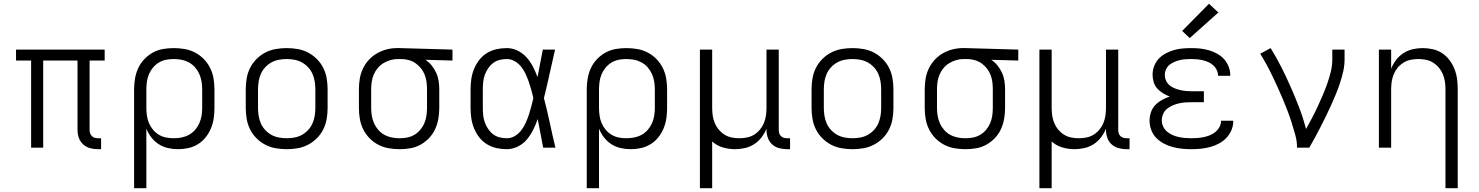

<svg xmlns="http://www.w3.org/2000/svg" viewBox="-20 -783 7840 1018"><path d="M500 8Q478 8 457.5 2.5Q437 -3 421 -17.5Q405 -32 398 -52.5Q391 -73 391 -94V-462H209V0H145V-462H65V-520H535V-462H455V-94Q455 -85 458 -76.5Q461 -68 467 -61.5Q473 -55 482 -52.5Q491 -50 500 -50H516V8Z M691 215V-310Q691 -339 696 -367.5Q701 -396 713 -422Q725 -448 745 -469Q765 -490 790 -504Q815 -518 843.5 -523Q872 -528 901 -528Q930 -528 959 -523Q988 -518 1014 -504.5Q1040 -491 1060.5 -470Q1081 -449 1094 -423Q1107 -397 1112 -368Q1117 -339 1117 -310V-210Q1117 -182 1113 -155Q1109 -128 1098.5 -102.5Q1088 -77 1070.5 -55Q1053 -33 1029.5 -18.5Q1006 -4 979 2Q952 8 924 8Q897 8 870.5 2Q844 -4 821.5 -18.5Q799 -33 782.5 -54.5Q766 -76 756 -101V215ZM901 -50Q922 -50 942.5 -54Q963 -58 981.5 -68Q1000 -78 1014 -94Q1028 -110 1036.5 -129Q1045 -148 1048.5 -168.5Q1052 -189 1052 -210V-310Q1052 -331 1048.5 -351.5Q1045 -372 1036.5 -391Q1028 -410 1014 -426Q1000 -442 981.5 -452Q963 -462 942.5 -466Q922 -470 901 -470Q880 -470 860 -466Q840 -462 822.5 -451.5Q805 -441 791.5 -425Q778 -409 770 -390Q762 -371 759 -350.5Q756 -330 756 -310V-210Q756 -190 759 -169.5Q762 -149 770 -130Q778 -111 791.5 -95Q805 -79 822.5 -68.5Q840 -58 860 -54Q880 -50 901 -50Z M1500 8Q1471 8 1442 3Q1413 -2 1387 -15.5Q1361 -29 1340 -50Q1319 -71 1306 -97Q1293 -123 1288 -152Q1283 -181 1283 -210V-310Q1283 -339 1288 -368Q1293 -397 1306 -423Q1319 -449 1340 -470Q1361 -491 1387 -504.5Q1413 -518 1442 -523Q1471 -528 1500 -528Q1529 -528 1558 -523Q1587 -518 1613 -504.5Q1639 -491 1660 -470Q1681 -449 1694 -423Q1707 -397 1712 -368Q1717 -339 1717 -310V-210Q1717 -181 1712 -152Q1707 -123 1694 -97Q1681 -71 1660 -50Q1639 -29 1613 -15.5Q1587 -2 1558 3Q1529 8 1500 8ZM1500 -50Q1521 -50 1542 -54Q1563 -58 1581 -68Q1599 -78 1613.5 -93.5Q1628 -109 1636.5 -128Q1645 -147 1648.5 -168Q1652 -189 1652 -210V-310Q1652 -331 1648.5 -352Q1645 -373 1636.5 -392Q1628 -411 1613.5 -426.5Q1599 -442 1581 -452Q1563 -462 1542 -466Q1521 -470 1500 -470Q1479 -470 1458 -466Q1437 -462 1419 -452Q1401 -442 1386.5 -426.5Q1372 -411 1363.5 -392Q1355 -373 1351.5 -352Q1348 -331 1348 -310V-210Q1348 -189 1351.5 -168Q1355 -147 1363.5 -128Q1372 -109 1386.5 -93.5Q1401 -78 1419 -68Q1437 -58 1458 -54Q1479 -50 1500 -50Z M2099 8Q2070 8 2041 3Q2012 -2 1986 -15.5Q1960 -29 1939.5 -50Q1919 -71 1906 -97Q1893 -123 1888 -152Q1883 -181 1883 -210V-310Q1883 -338 1887.5 -365.5Q1892 -393 1904 -418.5Q1916 -444 1935 -465Q1954 -486 1978.5 -500Q2003 -514 2030 -521Q2057 -528 2085 -528Q2089 -528 2092.5 -528Q2096 -528 2100 -528L2379 -520V-462L2236 -466Q2255 -453 2269 -435.5Q2283 -418 2292.5 -397.5Q2302 -377 2305.5 -354.5Q2309 -332 2309 -310V-210Q2309 -181 2304 -152.5Q2299 -124 2287 -98Q2275 -72 2255 -51Q2235 -30 2210 -16Q2185 -2 2156.5 3Q2128 8 2099 8ZM2099 -50Q2120 -50 2140 -54Q2160 -58 2177.5 -68.5Q2195 -79 2208.5 -95Q2222 -111 2230 -130Q2238 -149 2241 -169.5Q2244 -190 2244 -210V-310Q2244 -329 2241.5 -348.5Q2239 -368 2232 -386Q2225 -404 2213 -419.5Q2201 -435 2185 -446.5Q2169 -458 2150.5 -463.5Q2132 -469 2112 -470H2100Q2097 -470 2094.5 -470Q2092 -470 2090 -470Q2070 -470 2050.5 -464.5Q2031 -459 2013.5 -448.5Q1996 -438 1983 -422.5Q1970 -407 1962 -388.5Q1954 -370 1951 -350Q1948 -330 1948 -310V-210Q1948 -189 1951.5 -168.5Q1955 -148 1963.5 -129Q1972 -110 1986 -94Q2000 -78 2018.5 -68Q2037 -58 2057.5 -54Q2078 -50 2099 -50Z M2667 8Q2639 8 2612 2Q2585 -4 2561.5 -18.5Q2538 -33 2521 -55Q2504 -77 2493.5 -102.5Q2483 -128 2479 -155.5Q2475 -183 2475 -210V-310Q2475 -337 2479 -364.5Q2483 -392 2493.5 -417.5Q2504 -443 2521 -465Q2538 -487 2561.5 -501.5Q2585 -516 2612 -522Q2639 -528 2667 -528Q2697 -528 2724.5 -514.5Q2752 -501 2772 -478.5Q2792 -456 2806 -429Q2820 -402 2830 -374Q2837 -410 2844 -447Q2851 -484 2858 -520H2923Q2908 -456 2894 -391.5Q2880 -327 2864 -263Q2881 -198 2895 -132Q2909 -66 2925 0H2860Q2853 -38 2845.5 -76Q2838 -114 2831 -152Q2821 -123 2807 -95Q2793 -67 2773.5 -43.5Q2754 -20 2725.5 -6Q2697 8 2667 8ZM2667 -50Q2690 -50 2710 -62Q2730 -74 2744 -92.5Q2758 -111 2767.5 -132Q2777 -153 2784 -174.5Q2791 -196 2797 -218.5Q2803 -241 2808 -263Q2803 -285 2797 -306.5Q2791 -328 2783.5 -349.5Q2776 -371 2766.5 -391.5Q2757 -412 2743 -429.5Q2729 -447 2709 -458.5Q2689 -470 2667 -470Q2647 -470 2628 -465Q2609 -460 2594 -448.5Q2579 -437 2568 -420.5Q2557 -404 2550.5 -386Q2544 -368 2542 -348.5Q2540 -329 2540 -310V-210Q2540 -191 2542 -171.5Q2544 -152 2550.5 -134Q2557 -116 2568 -99.5Q2579 -83 2594 -71.5Q2609 -60 2628 -55Q2647 -50 2667 -50Z M3091 215V-310Q3091 -339 3096 -367.5Q3101 -396 3113 -422Q3125 -448 3145 -469Q3165 -490 3190 -504Q3215 -518 3243.5 -523Q3272 -528 3301 -528Q3330 -528 3359 -523Q3388 -518 3414 -504.5Q3440 -491 3460.5 -470Q3481 -449 3494 -423Q3507 -397 3512 -368Q3517 -339 3517 -310V-210Q3517 -182 3513 -155Q3509 -128 3498.5 -102.5Q3488 -77 3470.5 -55Q3453 -33 3429.5 -18.5Q3406 -4 3379 2Q3352 8 3324 8Q3297 8 3270.5 2Q3244 -4 3221.5 -18.5Q3199 -33 3182.5 -54.5Q3166 -76 3156 -101V215ZM3301 -50Q3322 -50 3342.5 -54Q3363 -58 3381.5 -68Q3400 -78 3414 -94Q3428 -110 3436.5 -129Q3445 -148 3448.5 -168.5Q3452 -189 3452 -210V-310Q3452 -331 3448.5 -351.5Q3445 -372 3436.5 -391Q3428 -410 3414 -426Q3400 -442 3381.5 -452Q3363 -462 3342.5 -466Q3322 -470 3301 -470Q3280 -470 3260 -466Q3240 -462 3222.5 -451.5Q3205 -441 3191.5 -425Q3178 -409 3170 -390Q3162 -371 3159 -350.5Q3156 -330 3156 -310V-210Q3156 -190 3159 -169.5Q3162 -149 3170 -130Q3178 -111 3191.5 -95Q3205 -79 3222.5 -68.5Q3240 -58 3260 -54Q3280 -50 3301 -50Z M3691 215V-520H3756V-210Q3756 -190 3759 -169.5Q3762 -149 3770 -130Q3778 -111 3791 -95.5Q3804 -80 3821.5 -69Q3839 -58 3859.5 -54Q3880 -50 3900 -50Q3920 -50 3940.5 -54Q3961 -58 3978.5 -69Q3996 -80 4009 -95.5Q4022 -111 4030 -130Q4038 -149 4041 -169.5Q4044 -190 4044 -210V-520H4109V-94Q4109 -85 4111.5 -76.5Q4114 -68 4120.5 -61.5Q4127 -55 4135.5 -52.5Q4144 -50 4153 -50H4169V8H4153Q4132 8 4111 2.5Q4090 -3 4074 -17.5Q4058 -32 4051 -52.5Q4044 -73 4044 -94V-101Q4034 -76 4017.5 -54.5Q4001 -33 3978.5 -18.5Q3956 -4 3929.5 2Q3903 8 3877 8Q3844 8 3812 -1.5Q3780 -11 3756 -33V215Z M4500 8Q4471 8 4442 3Q4413 -2 4387 -15.5Q4361 -29 4340 -50Q4319 -71 4306 -97Q4293 -123 4288 -152Q4283 -181 4283 -210V-310Q4283 -339 4288 -368Q4293 -397 4306 -423Q4319 -449 4340 -470Q4361 -491 4387 -504.5Q4413 -518 4442 -523Q4471 -528 4500 -528Q4529 -528 4558 -523Q4587 -518 4613 -504.5Q4639 -491 4660 -470Q4681 -449 4694 -423Q4707 -397 4712 -368Q4717 -339 4717 -310V-210Q4717 -181 4712 -152Q4707 -123 4694 -97Q4681 -71 4660 -50Q4639 -29 4613 -15.5Q4587 -2 4558 3Q4529 8 4500 8ZM4500 -50Q4521 -50 4542 -54Q4563 -58 4581 -68Q4599 -78 4613.5 -93.5Q4628 -109 4636.5 -128Q4645 -147 4648.5 -168Q4652 -189 4652 -210V-310Q4652 -331 4648.5 -352Q4645 -373 4636.5 -392Q4628 -411 4613.5 -426.5Q4599 -442 4581 -452Q4563 -462 4542 -466Q4521 -470 4500 -470Q4479 -470 4458 -466Q4437 -462 4419 -452Q4401 -442 4386.5 -426.5Q4372 -411 4363.5 -392Q4355 -373 4351.5 -352Q4348 -331 4348 -310V-210Q4348 -189 4351.5 -168Q4355 -147 4363.5 -128Q4372 -109 4386.5 -93.5Q4401 -78 4419 -68Q4437 -58 4458 -54Q4479 -50 4500 -50Z M5099 8Q5070 8 5041 3Q5012 -2 4986 -15.5Q4960 -29 4939.5 -50Q4919 -71 4906 -97Q4893 -123 4888 -152Q4883 -181 4883 -210V-310Q4883 -338 4887.5 -365.5Q4892 -393 4904 -418.5Q4916 -444 4935 -465Q4954 -486 4978.5 -500Q5003 -514 5030 -521Q5057 -528 5085 -528Q5089 -528 5092.5 -528Q5096 -528 5100 -528L5379 -520V-462L5236 -466Q5255 -453 5269 -435.5Q5283 -418 5292.5 -397.5Q5302 -377 5305.5 -354.5Q5309 -332 5309 -310V-210Q5309 -181 5304 -152.5Q5299 -124 5287 -98Q5275 -72 5255 -51Q5235 -30 5210 -16Q5185 -2 5156.5 3Q5128 8 5099 8ZM5099 -50Q5120 -50 5140 -54Q5160 -58 5177.5 -68.5Q5195 -79 5208.5 -95Q5222 -111 5230 -130Q5238 -149 5241 -169.5Q5244 -190 5244 -210V-310Q5244 -329 5241.5 -348.5Q5239 -368 5232 -386Q5225 -404 5213 -419.5Q5201 -435 5185 -446.5Q5169 -458 5150.5 -463.5Q5132 -469 5112 -470H5100Q5097 -470 5094.5 -470Q5092 -470 5090 -470Q5070 -470 5050.5 -464.5Q5031 -459 5013.5 -448.5Q4996 -438 4983 -422.5Q4970 -407 4962 -388.5Q4954 -370 4951 -350Q4948 -330 4948 -310V-210Q4948 -189 4951.5 -168.5Q4955 -148 4963.5 -129Q4972 -110 4986 -94Q5000 -78 5018.5 -68Q5037 -58 5057.5 -54Q5078 -50 5099 -50Z M5491 215V-520H5556V-210Q5556 -190 5559 -169.5Q5562 -149 5570 -130Q5578 -111 5591 -95.5Q5604 -80 5621.5 -69Q5639 -58 5659.5 -54Q5680 -50 5700 -50Q5720 -50 5740.5 -54Q5761 -58 5778.5 -69Q5796 -80 5809 -95.5Q5822 -111 5830 -130Q5838 -149 5841 -169.5Q5844 -190 5844 -210V-520H5909V-94Q5909 -85 5911.5 -76.5Q5914 -68 5920.5 -61.5Q5927 -55 5935.5 -52.5Q5944 -50 5953 -50H5969V8H5953Q5932 8 5911 2.5Q5890 -3 5874 -17.5Q5858 -32 5851 -52.5Q5844 -73 5844 -94V-101Q5834 -76 5817.5 -54.5Q5801 -33 5778.5 -18.5Q5756 -4 5729.5 2Q5703 8 5677 8Q5644 8 5612 -1.5Q5580 -11 5556 -33V215Z M6297 8Q6272 8 6247 5.5Q6222 3 6197.5 -3.5Q6173 -10 6150.5 -22Q6128 -34 6110.5 -52Q6093 -70 6084 -94Q6075 -118 6075 -143Q6075 -166 6082.5 -188Q6090 -210 6105.5 -226Q6121 -242 6141 -253Q6161 -264 6182 -271Q6164 -278 6146.5 -288.5Q6129 -299 6116 -313.5Q6103 -328 6097 -347.5Q6091 -367 6091 -387Q6091 -410 6099.5 -432.5Q6108 -455 6124 -472Q6140 -489 6161 -500Q6182 -511 6204.5 -517.5Q6227 -524 6250.5 -526Q6274 -528 6297 -528Q6321 -528 6344 -525.5Q6367 -523 6389.5 -516.5Q6412 -510 6433 -498.5Q6454 -487 6469.5 -470Q6485 -453 6494 -430.5Q6503 -408 6503 -385Q6503 -384 6503 -383Q6503 -382 6503 -381H6438Q6438 -382 6438 -382.5Q6438 -383 6438 -383Q6438 -398 6431 -412.5Q6424 -427 6412.5 -437Q6401 -447 6387 -453.5Q6373 -460 6358 -463.5Q6343 -467 6327.5 -468.5Q6312 -470 6297 -470Q6282 -470 6266.5 -469Q6251 -468 6236 -464.5Q6221 -461 6207 -455Q6193 -449 6181 -439.5Q6169 -430 6162.5 -415.5Q6156 -401 6156 -386Q6156 -370 6162.5 -355.5Q6169 -341 6181 -331Q6193 -321 6207.5 -315Q6222 -309 6237.5 -305.5Q6253 -302 6268.5 -300.5Q6284 -299 6300 -299H6363V-241H6300Q6283 -241 6265.5 -240Q6248 -239 6231 -235Q6214 -231 6197.5 -224Q6181 -217 6167.5 -206Q6154 -195 6147 -178.5Q6140 -162 6140 -145Q6140 -127 6147.5 -111.5Q6155 -96 6168 -85Q6181 -74 6197 -67Q6213 -60 6229.5 -56.5Q6246 -53 6263 -51.5Q6280 -50 6297 -50Q6314 -50 6331 -51.5Q6348 -53 6364.5 -56.5Q6381 -60 6396.5 -66.5Q6412 -73 6425 -84Q6438 -95 6446 -110Q6454 -125 6454 -142Q6454 -142 6454 -142Q6454 -142 6454 -143H6519Q6519 -142 6519 -141.5Q6519 -141 6519 -141Q6519 -116 6509 -92.5Q6499 -69 6481.5 -51Q6464 -33 6442 -21.5Q6420 -10 6396 -3.5Q6372 3 6347 5.5Q6322 8 6297 8ZM6288 -581 6248 -619 6390 -763 6440 -717Z M6857 0Q6857 -34 6848 -66.5Q6839 -99 6829 -131Q6819 -163 6807 -194.5Q6795 -226 6782 -257Q6769 -288 6755 -318.5Q6741 -349 6726.5 -379.5Q6712 -410 6696 -439.5Q6680 -469 6662 -498L6717 -528Q6748 -478 6774.5 -425.5Q6801 -373 6824.5 -319.5Q6848 -266 6869 -211Q6890 -156 6905 -99Q6921 -128 6936.5 -157.5Q6952 -187 6966 -217Q6980 -247 6993 -277.5Q7006 -308 7017 -339Q7028 -370 7036 -402.5Q7044 -435 7044 -468V-520H7109V-468Q7109 -436 7102 -405Q7095 -374 7085 -343.5Q7075 -313 7063 -284Q7051 -255 7038 -226Q7025 -197 7011 -168.5Q6997 -140 6982.5 -111.5Q6968 -83 6953 -55.5Q6938 -28 6922 0Z M7644 215V-310Q7644 -330 7641 -350.5Q7638 -371 7630 -390Q7622 -409 7609 -424.5Q7596 -440 7578.5 -451Q7561 -462 7540.5 -466Q7520 -470 7500 -470Q7480 -470 7459.5 -466Q7439 -462 7421.5 -451Q7404 -440 7391 -424.5Q7378 -409 7370 -390Q7362 -371 7359 -350.5Q7356 -330 7356 -310V0H7291V-520H7356V-419Q7366 -444 7382.5 -465.5Q7399 -487 7421.5 -501.5Q7444 -516 7470.5 -522Q7497 -528 7523 -528Q7550 -528 7577 -522Q7604 -516 7626.5 -501Q7649 -486 7665.5 -464Q7682 -442 7692 -416.5Q7702 -391 7705.5 -364Q7709 -337 7709 -310V215Z"/></svg>

Font: Iosevka Aile Custom Light
Style: Regular
Weight: 300
Designer: Belleve Invis
Foundry: Belleve Invis
Version: Version 17.0.2; ttfautohint (v1.8.3)